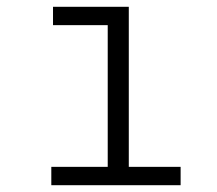

<svg xmlns="http://www.w3.org/2000/svg" viewBox="-20 -545 640 565"><path d="M359 -525V-54H511.5V0H131V-54H297V-471H136V-525Z"/></svg>

Font: Fira Code Light Light
Style: Regular
Weight: 300
Monospace: yes
Version: Version 5.002